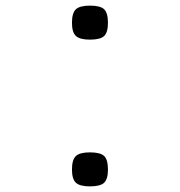

<svg xmlns="http://www.w3.org/2000/svg" viewBox="-20 -649 640 683"><path d="M300 -508Q264 -508 250 -521Q236 -534 236 -568Q236 -603 250 -616Q264 -629 300 -629Q337 -629 350.5 -616Q364 -603 364 -568Q364 -534 350.5 -521Q337 -508 300 -508ZM300 14Q264 14 250 1Q236 -12 236 -46Q236 -81 250 -94Q264 -107 300 -107Q337 -107 350.5 -94Q364 -81 364 -46Q364 -12 350.5 1Q337 14 300 14Z"/></svg>

Font: Victor Mono Thin ExtraLight
Style: Regular
Weight: 250
Monospace: yes
Version: Version 1.561;gftools[0.9.30]